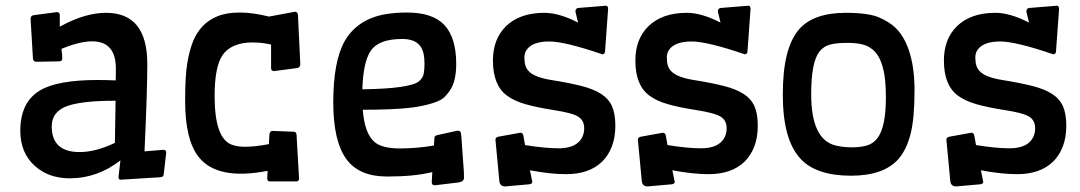

<svg xmlns="http://www.w3.org/2000/svg" viewBox="-20 -607 3791 674"><path d="M352.5 -562Q497.1 -562 497.1 -382.3Q497.1 -339.8 495.1 -272.5L491.7 -176.8Q490.7 -147.9 489.3 -122.1L487.3 -75.7L516.6 -78.1Q532.7 -79.1 553.2 -81.1Q563.5 -81.1 563.5 -71.8L554.7 5.4Q553.2 14.2 543.9 15.1L402.8 23.9Q396 23.9 396 13.2L402.8 -43.9Q321.3 19 225.6 19Q150.9 19 102.5 -24.4Q51.3 -70.3 51.3 -147.9Q51.3 -249 121.1 -290Q182.6 -326.2 323.7 -326.2Q353 -326.2 386.2 -324.7Q386.7 -337.4 386.7 -348.1V-366.7Q386.7 -461.9 303.2 -461.9Q259.8 -461.9 195.8 -435.5L197.8 -417Q198.7 -407.7 198.7 -402.3Q198.7 -391.6 188 -391.6L105.5 -390.1Q96.7 -391.6 95.7 -400.9L87.4 -540.5Q87.4 -552.2 98.1 -553.7L179.7 -564.5Q189.9 -564.5 189.9 -553.7V-513.2Q277.3 -562 352.5 -562ZM259.8 -73.2Q315.9 -73.2 383.3 -105.5Q384.3 -137.7 384.5 -176.5Q384.8 -215.3 385.7 -253.4Q257.3 -253.4 207.5 -231.4Q161.6 -210.9 161.6 -163.1Q161.6 -73.2 259.8 -73.2Z M924.3 -548.8 1016.1 -565.9Q1024.9 -564.5 1025.9 -555.2L1034.2 -381.3Q1033.2 -369.6 1023.4 -368.2L941.9 -357.4Q931.6 -357.4 931.6 -368.2V-450.7Q900.4 -458 864.7 -458Q829.1 -458 802 -446.3Q774.9 -434.6 759.8 -411.1Q733.4 -370.1 733.4 -270Q733.4 -119.6 794.9 -98.6Q814.5 -91.8 839.8 -91.8Q876.5 -91.8 923.8 -101.1L925.8 -134.8Q926.8 -146.5 936 -147.5L1013.2 -144.5Q1020 -143.6 1021 -133.3L1029.8 19.5Q1029.8 29.8 1020 29.8H926.3Q918.9 29.8 918 20.5L919.4 -7.3Q742.7 27.3 676.8 -56.6Q629.9 -117.2 629.9 -252.4Q629.9 -342.8 637.7 -387.2Q645.5 -431.6 657.7 -461.9Q669.9 -492.2 690.9 -514.6Q711.9 -537.1 743.7 -550Q775.4 -563 821.5 -563Q867.7 -563 924.3 -548.8Z M1497.6 -2.9Q1435.1 12.7 1338.9 12.7Q1240.7 12.7 1196.3 -47.9Q1149.9 -110.8 1149.9 -247.6Q1149.9 -391.1 1189.5 -461.9Q1234.4 -540 1333 -557.1Q1367.2 -563 1409.2 -563Q1499.5 -563 1540.5 -518.6Q1581.5 -474.1 1581.5 -382.8Q1581.5 -323.2 1560.5 -291Q1553.7 -280.8 1542 -267.8Q1530.3 -254.9 1498.8 -244.9Q1467.3 -234.9 1426.8 -229.5Q1363.8 -221.7 1253.4 -221.7Q1259.8 -139.2 1293.9 -109.4Q1319.8 -85.9 1383.8 -85.9Q1443.8 -85.9 1503.4 -96.2L1504.9 -121.6Q1505.4 -127.4 1507.6 -129.4Q1509.8 -131.3 1515.6 -132.8L1585.9 -148.4Q1596.7 -148.4 1598.1 -139.2Q1599.6 -130.9 1601.1 -106.7Q1602.5 -82.5 1604 -64.9Q1605.5 -47.4 1606.4 -31.2L1608.4 -3.9Q1608.9 8.3 1608.9 16.6Q1608.9 31.2 1587.4 33.7L1506.3 43.5Q1495.6 43.5 1495.6 32.7ZM1454.1 -446.8Q1435.1 -470.2 1392.1 -470.2Q1309.1 -470.2 1281.2 -428.2Q1254.9 -389.2 1252 -293.5Q1422.4 -295.9 1452.1 -322.8Q1464.8 -334 1467.5 -348.9Q1470.2 -363.8 1470.2 -384Q1470.2 -404.3 1466.6 -419.9Q1462.9 -435.5 1454.1 -446.8Z M2094.2 -416.5Q1962.4 -461.4 1908.2 -461.4Q1849.6 -461.4 1829.1 -432.6Q1820.8 -421.4 1820.8 -404.8Q1820.8 -388.2 1824.7 -376Q1828.6 -363.8 1838.9 -354.5Q1859.4 -335 1918 -325.7Q1976.6 -316.4 2020.3 -305.4Q2064 -294.4 2090.6 -277.1Q2117.2 -259.8 2128.7 -233.4Q2140.1 -207 2140.1 -165.8Q2140.1 -124.5 2127.9 -92.8Q2115.7 -61 2093.3 -39.1Q2047.9 4.4 1967.3 4.4Q1912.1 4.4 1840.3 -9.3L1848.6 31.2Q1848.6 39.1 1837.4 40L1753.4 47.4Q1734.9 47.4 1732.9 28.3L1719.2 -116.7Q1719.2 -125.5 1731 -127.4L1807.1 -141.1Q1815.4 -141.1 1817.4 -129.9L1823.2 -97.7Q1894 -86.4 1939.9 -86.4Q1985.8 -86.4 2008.3 -105.7Q2030.8 -125 2030.8 -156.7Q2030.8 -186.5 2006.8 -199.2Q1985.8 -210.9 1924.6 -220.5Q1863.3 -230 1823.7 -241.5Q1784.2 -252.9 1758.8 -272Q1710.4 -308.1 1710.4 -394.5Q1710.4 -469.7 1755.9 -514.6Q1804.2 -562 1891.1 -562Q1942.4 -562 2009.3 -527.8L2000 -566.4Q2000 -578.1 2010.3 -579.1L2106.9 -586.9Q2114.7 -586.9 2114.7 -575.7L2104 -426.8Q2103.5 -416.5 2094.2 -416.5Z M2594.2 -416.5Q2462.4 -461.4 2408.2 -461.4Q2349.6 -461.4 2329.1 -432.6Q2320.8 -421.4 2320.8 -404.8Q2320.8 -388.2 2324.7 -376Q2328.6 -363.8 2338.9 -354.5Q2359.4 -335 2418 -325.7Q2476.6 -316.4 2520.3 -305.4Q2564 -294.4 2590.6 -277.1Q2617.2 -259.8 2628.7 -233.4Q2640.1 -207 2640.1 -165.8Q2640.1 -124.5 2627.9 -92.8Q2615.7 -61 2593.3 -39.1Q2547.9 4.4 2467.3 4.4Q2412.1 4.4 2340.3 -9.3L2348.6 31.2Q2348.6 39.1 2337.4 40L2253.4 47.4Q2234.9 47.4 2232.9 28.3L2219.2 -116.7Q2219.2 -125.5 2231 -127.4L2307.1 -141.1Q2315.4 -141.1 2317.4 -129.9L2323.2 -97.7Q2394 -86.4 2439.9 -86.4Q2485.8 -86.4 2508.3 -105.7Q2530.8 -125 2530.8 -156.7Q2530.8 -186.5 2506.8 -199.2Q2485.8 -210.9 2424.6 -220.5Q2363.3 -230 2323.7 -241.5Q2284.2 -252.9 2258.8 -272Q2210.4 -308.1 2210.4 -394.5Q2210.4 -469.7 2255.9 -514.6Q2304.2 -562 2391.1 -562Q2442.4 -562 2509.3 -527.8L2500 -566.4Q2500 -578.1 2510.3 -579.1L2606.9 -586.9Q2614.7 -586.9 2614.7 -575.7L2604 -426.8Q2603.5 -416.5 2594.2 -416.5Z M2728 -274.4Q2728 -357.9 2741.9 -413.3Q2755.9 -468.8 2783.2 -502Q2834 -562 2948.7 -562Q3028.8 -562 3065.7 -545.9Q3102.5 -529.8 3123.8 -509.3Q3145 -488.8 3160.2 -456.5Q3190.4 -390.6 3190.4 -290.8Q3190.4 -190.9 3176.5 -136.7Q3162.6 -82.5 3134.8 -49.8Q3083 9.8 2967.3 9.8Q2846.2 9.8 2791 -48.8Q2728 -115.2 2728 -274.4ZM3018.1 -447.8Q2994.6 -456.5 2956.1 -456.5Q2917.5 -456.5 2894.5 -450.7Q2871.6 -444.8 2856.4 -425.8Q2827.6 -388.7 2827.6 -276.4Q2827.6 -116.7 2913.6 -96.2Q2939.9 -89.8 2970.7 -89.8Q3001.5 -89.8 3023.7 -96.4Q3045.9 -103 3060.5 -122.6Q3075.2 -142.1 3082.5 -177.2Q3089.8 -212.4 3089.8 -263.2Q3089.8 -314 3084.5 -345.2Q3079.1 -376.5 3069.6 -397.2Q3060.1 -418 3046.9 -429.9Q3033.7 -441.9 3018.1 -447.8Z M3677.2 -416.5Q3545.4 -461.4 3491.2 -461.4Q3432.6 -461.4 3412.1 -432.6Q3403.8 -421.4 3403.8 -404.8Q3403.8 -388.2 3407.7 -376Q3411.6 -363.8 3421.9 -354.5Q3442.4 -335 3501 -325.7Q3559.6 -316.4 3603.3 -305.4Q3647 -294.4 3673.6 -277.1Q3700.2 -259.8 3711.7 -233.4Q3723.1 -207 3723.1 -165.8Q3723.1 -124.5 3710.9 -92.8Q3698.7 -61 3676.3 -39.1Q3630.9 4.4 3550.3 4.4Q3495.1 4.4 3423.3 -9.3L3431.6 31.2Q3431.6 39.1 3420.4 40L3336.4 47.4Q3317.9 47.4 3315.9 28.3L3302.2 -116.7Q3302.2 -125.5 3314 -127.4L3390.1 -141.1Q3398.4 -141.1 3400.4 -129.9L3406.2 -97.7Q3477.1 -86.4 3522.9 -86.4Q3568.8 -86.4 3591.3 -105.7Q3613.8 -125 3613.8 -156.7Q3613.8 -186.5 3589.8 -199.2Q3568.8 -210.9 3507.6 -220.5Q3446.3 -230 3406.7 -241.5Q3367.2 -252.9 3341.8 -272Q3293.5 -308.1 3293.5 -394.5Q3293.5 -469.7 3338.9 -514.6Q3387.2 -562 3474.1 -562Q3525.4 -562 3592.3 -527.8L3583 -566.4Q3583 -578.1 3593.3 -579.1L3689.9 -586.9Q3697.8 -586.9 3697.8 -575.7L3687 -426.8Q3686.5 -416.5 3677.2 -416.5Z"/></svg>

Font: Wellfleet
Style: Regular
Weight: 400
Designer: Riccardo De Franceschi
Foundry: Riccardo De Franceschi
Version: Version 1.002